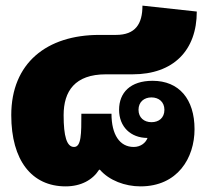

<svg xmlns="http://www.w3.org/2000/svg" viewBox="-20 -647 765 682"><path d="M213 15C268 15 309 -8 332 -44H335C368 -6 424 15 479 15C611 15 671 -86 671 -188C671 -295 616 -360 522 -360C443 -360 403 -318 403 -257C403 -197 444 -157 504 -157C498 -140 480 -125 455 -125C405 -125 376 -169 376 -243H269C269 -172 269 -125 243 -125C217 -125 206 -163 206 -238C206 -323 246 -383 356 -383H451C596 -383 679 -468 679 -606L486 -627C486 -562 461 -523 392 -523H333C146 -523 20 -423 20 -238C20 -77 93 15 213 15ZM518 -213C492 -213 472 -229 472 -257C472 -285 492 -301 518 -301C544 -301 564 -285 564 -257C564 -228 544 -213 518 -213Z"/></svg>

Font: Noto Sans Thai Looped Black
Style: Regular
Weight: 900
Designer: Sasikarn Vongin, Ben Mitchell
Foundry: The Fontpad Ltd
Version: Version 1.001